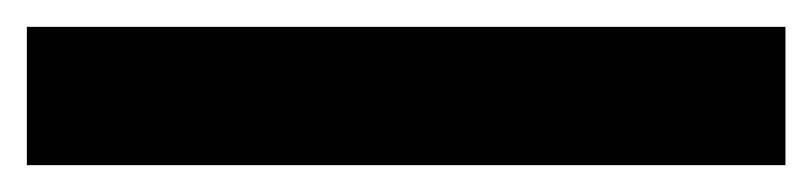

<svg xmlns="http://www.w3.org/2000/svg" viewBox="-20 43 605 143"><path d="M565 166H0V63H565Z"/></svg>

Font: Puffins on Iceburgs(2)
Style: on-Iceburgs-Bold
Weight: 700
Version: Version 1.0